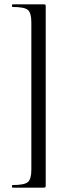

<svg xmlns="http://www.w3.org/2000/svg" viewBox="-20 -745 314 882"><path d="M190 106Q190 113 188.5 115Q187 117 180 117H38Q35 117 35 111Q35 105 38 105Q92 105 108 91.5Q124 78 124 34V-642Q124 -686 108 -699.5Q92 -713 38 -713Q35 -713 35 -719Q35 -725 38 -725H180Q187 -725 188.5 -723.5Q190 -722 190 -715Z"/></svg>

Font: Cormorant Garamond Book
Style: Regular
Weight: 500
Designer: Christian Thalmann (Catharsis Fonts)
Version: Version 1.000;PS 002.000;hotconv 1.0.88;makeotf.lib2.5.64775